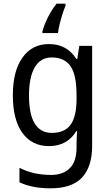

<svg xmlns="http://www.w3.org/2000/svg" viewBox="-20 -786 599 1046"><path d="M247 -546Q294 -546 331.5 -526.5Q369 -507 396 -465H401L412 -536H482V8Q482 122 427 181Q372 240 255 240Q155 240 86 207V128Q161 167 258 167Q324 167 360.5 130Q397 93 397 19V0Q397 -14 398 -36Q399 -58 400 -72H396Q346 10 247 10Q154 10 102 -62Q50 -134 50 -267Q50 -399 102.5 -472.5Q155 -546 247 -546ZM261 -473Q201 -473 169.5 -419.5Q138 -366 138 -266Q138 -62 263 -62Q332 -62 364.5 -106.5Q397 -151 397 -246V-268Q397 -377 364.5 -425Q332 -473 261 -473ZM337 -754Q329 -737 320.5 -710Q312 -683 305 -654.5Q298 -626 296 -606H211V-615Q216 -635 227.5 -662.5Q239 -690 255 -717.5Q271 -745 288 -766H337Z"/></svg>

Font: Noto Sans Hebrew SemiCondensed
Style: Regular
Weight: 400
Width: 4
Designer: Monotype Design Team
Foundry: Monotype Imaging Inc.
Version: Version 2.004; ttfautohint (v1.8.4.7-5d5b)